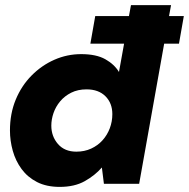

<svg xmlns="http://www.w3.org/2000/svg" viewBox="-20 -720 740 752"><path d="M214 12Q162 12 125 -7Q88 -26 64.5 -58Q41 -90 30 -129.5Q19 -169 19 -209Q19 -275 41.5 -329.5Q64 -384 103.5 -424Q143 -464 193 -486Q243 -508 298 -508Q357 -508 392.5 -488Q428 -468 446 -438L466 -549H334L353 -657H485L493 -700H650L642 -657H700L681 -549H623L525 0H387L379 -64Q352 -33 312 -10.5Q272 12 214 12ZM181 -228Q181 -186 207 -156Q233 -126 279 -126Q311 -126 337 -138Q363 -150 381.5 -170.5Q400 -191 410 -217.5Q420 -244 420 -273Q420 -316 393 -343Q366 -370 319 -370Q285 -370 259 -357Q233 -344 215.5 -323Q198 -302 189.5 -277Q181 -252 181 -228Z"/></svg>

Font: Rethink Sans ExtraBold
Style: Italic
Weight: 800
Italic angle: -10°
Designer: The Rethink Sans project authors (Hans Thiessen). DM Sans designed by Colophon Foundry.
Foundry: Rethink Communications LLC
Version: Version 1.001